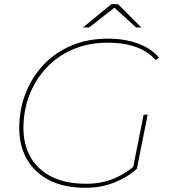

<svg xmlns="http://www.w3.org/2000/svg" viewBox="-20 -886 814 909"><path d="M386 3Q284 3 214 -32.5Q144 -68 107.5 -132Q71 -196 71 -280Q71 -364 99.5 -440Q128 -516 182.5 -575.5Q237 -635 315 -669Q393 -703 492 -703Q572 -703 634.5 -679.5Q697 -656 732 -614L718 -601Q682 -642 624.5 -663Q567 -684 490 -684Q399 -684 325 -652Q251 -620 199 -564Q147 -508 119 -435Q91 -362 91 -280Q91 -202 124.5 -142.5Q158 -83 224 -49.5Q290 -16 388 -16Q459 -16 515.5 -39Q572 -62 618 -102L628 -87Q584 -47 521.5 -22Q459 3 386 3ZM609 -87 660 -343H679L628 -87ZM373 -756 507 -866H539L649 -756H624L519 -852H525L402 -756Z"/></svg>

Font: Montserrat Thin Thin
Style: Italic
Weight: 250
Italic angle: -11.3°
Version: Version 9.000